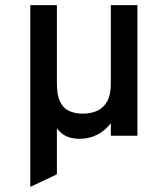

<svg xmlns="http://www.w3.org/2000/svg" viewBox="-20 -531 656 751"><path d="M98.5 200V-511H202.5V-206Q202.5 -159 215.2 -133Q228 -107 250.8 -96.8Q273.5 -86.5 304 -86.5Q335 -86.5 359.8 -97.5Q384.5 -108.5 399 -134.2Q413.5 -160 413.5 -204V-511H517.5V0H413.5V-49Q389 -17.5 357.8 -2.8Q326.5 12 292.5 12Q262 12 240.2 2.2Q218.5 -7.5 202.5 -29V151Z"/></svg>

Font: Overpass Mono SemiBold
Style: Regular
Weight: 600
Monospace: yes
Designer: Delve Withrington, Dave Bailey
Foundry: Delve Fonts LLC
Version: Version 4.000